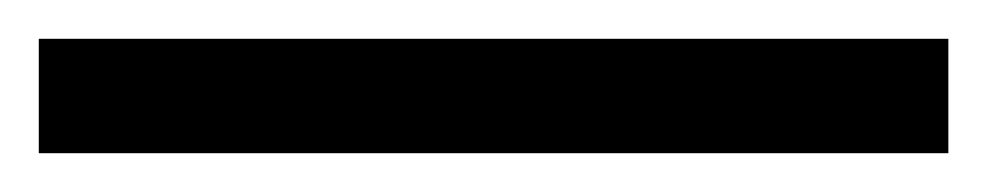

<svg xmlns="http://www.w3.org/2000/svg" viewBox="-25 63 509 99"><path d="M-5 142V83H464V142Z"/></svg>

Font: Noto Serif Khitan Small Script
Style: Regular
Weight: 400
Designer: LIU Zhao, ZHANG Congyu, Kushim JIANG
Foundry: Guyu Beijing Co. Ltd.
Version: Version 1.000; ttfautohint (v1.8.4.7-5d5b)